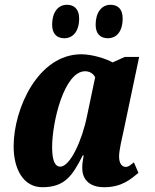

<svg xmlns="http://www.w3.org/2000/svg" viewBox="-20 -773 647 803"><path d="M432 -613C461 -613 493 -634 493 -696C493 -735 473 -753 442 -753C404 -753 380 -719 380 -670C380 -631 400 -613 432 -613ZM250 -613C278 -613 311 -634 311 -696C311 -735 290 -753 260 -753C221 -753 198 -719 198 -670C198 -631 218 -613 250 -613ZM157 10C251 10 283 -38 326 -123H330C326 -102 324 -86 324 -71C324 -16 361 10 416 10C490 10 527 -24 559 -50L540 -94C525 -83 519 -75 506 -75C490 -75 478 -89 478 -119C478 -146 492 -203 497 -226L562 -535H502L451 -512C425 -527 366 -546 320 -546C139 -546 37 -318 37 -161C37 -64 79 10 157 10ZM232 -76C213 -76 198 -95 198 -157C198 -265 249 -475 336 -475C353 -475 369 -467 378 -450L344 -288C323 -184 273 -76 232 -76Z"/></svg>

Font: Noto Serif ExtraCondensed Black
Style: Italic
Weight: 900
Width: 2
Italic angle: -12°
Designer: Monotype Design Team
Foundry: Monotype Imaging Inc.
Version: Version 2.014